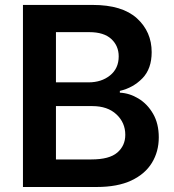

<svg xmlns="http://www.w3.org/2000/svg" viewBox="-20 -747 697 767"><path d="M366.1 0H71.7V-727.3H350.1Q468.4 -727.3 527.2 -673.7Q585.9 -620 585.9 -538.7Q585.9 -472.3 549 -434.3Q512.1 -396.3 458.8 -383.9V-376.8Q497.5 -375 533.2 -353.3Q568.9 -331.7 591.6 -292.4Q614.3 -253.2 614.3 -198.2Q614.3 -141.7 587 -96.8Q559.7 -51.8 504.6 -25.9Q449.6 0 366.1 0ZM345.2 -110.1Q416.9 -110.1 448.7 -137.6Q480.5 -165.1 480.5 -208.5Q480.5 -257.1 445.1 -290.1Q409.8 -323.2 348.7 -323.2H203.5V-110.1ZM333.8 -418Q385.3 -418 419.7 -445.8Q454.2 -473.7 454.2 -521.7Q454.2 -563.9 424.5 -591.3Q394.9 -618.6 336.6 -618.6H203.5V-418Z"/></svg>

Font: Linik Sans SemiBold
Style: Regular
Weight: 600
Designer: Rasmus Andersson (font), Cristiano Sobral (main changes)
Foundry: rsms
Version: Version 3.018;June 1, 2022;FontCreator 14.0.0.2814 64-bit; t